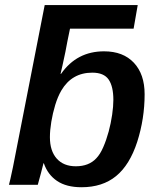

<svg xmlns="http://www.w3.org/2000/svg" viewBox="-20 -745 633 774"><path d="M399.4 -538.1Q476.6 -538.1 519.8 -491.9Q563 -445.8 563 -365.2Q563 -266.6 533.2 -173.3Q502.9 -80.1 448 -35.2Q393.1 9.8 308.6 9.8Q247.6 9.8 210 -15.6Q172.4 -41 156.7 -86.9H155.3Q151.4 -69.8 144.8 -45.9Q138.2 -22 132.3 0H16.1Q17.6 -4.9 21.7 -22.7Q25.9 -40.5 32.2 -71.3L160.2 -724.6H535.2L518.6 -629.4H262.2Q256.3 -601.6 251.7 -578.4Q247.1 -555.2 243.7 -536.1Q236.8 -503.4 231.9 -481.2Q227.1 -459 224.1 -447.3H226.1Q258.3 -493.2 301.5 -515.6Q344.7 -538.1 399.4 -538.1ZM352.1 -452.1Q269.5 -452.1 227.1 -379.9Q212.9 -355.5 202.6 -321.8Q192.4 -288.1 186.8 -253.9Q181.2 -219.7 181.2 -191.9Q181.2 -136.7 208.7 -105.7Q236.3 -74.7 285.6 -74.7Q338.4 -74.7 368.2 -106.9Q383.8 -123 396.2 -151.6Q408.7 -180.2 418 -214.4Q427.2 -248.5 432.1 -282.5Q437 -316.4 437 -342.3Q437 -396.5 418 -424.3Q398.9 -452.1 352.1 -452.1Z"/></svg>

Font: Arimo SemiBold
Style: Italic
Weight: 600
Italic angle: -12°
Version: Version 1.33